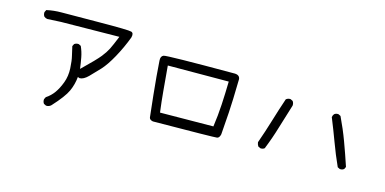

<svg xmlns="http://www.w3.org/2000/svg" viewBox="-73 -1105 3147 1571"><g transform="rotate(15 1500.0 -319.0)"><path d="M364.3 66.4 344.7 56.6Q333 41 335 19.5L344.7 0Q383.8 -25.4 411.1 -63.5Q438.5 -101.6 459.5 -157.7Q480.5 -213.9 477.1 -279.3Q473.6 -344.7 463.9 -382.8Q454.1 -420.9 446.3 -460L456.1 -479.5Q471.7 -491.2 493.2 -489.3L512.7 -479.5Q532.2 -436.5 541 -389.6Q549.8 -342.8 555.7 -295.9Q668.9 -405.3 701.2 -446.3Q733.4 -487.3 750.5 -521.5Q767.6 -555.7 798.8 -632.8Q362.3 -628.9 305.2 -627Q248 -625 191.4 -621.1Q175.8 -623 164.1 -632.8Q152.3 -648.4 154.3 -669.9L164.1 -689.5Q224.6 -703.1 289.6 -703.1Q354.5 -703.1 606 -705.1Q857.4 -707 881.3 -699.2Q905.3 -691.4 894.5 -652.3Q859.4 -559.6 812.5 -474.6Q765.6 -389.6 723.6 -344.2Q681.6 -298.8 643.1 -260.3Q604.5 -221.7 571.3 -221.7L555.7 -227.5Q549.8 -163.1 523.4 -105Q497.1 -46.9 407.2 50.8Q389.6 68.4 364.3 66.4Z M1242.2 -35.2Q1213.9 -41 1210.9 -60.1Q1208 -79.1 1190.9 -244.1Q1173.8 -409.2 1166 -530.3Q1163.1 -567.4 1188 -577.1Q1212.9 -586.9 1777.3 -586.9Q1830.1 -589.8 1834 -551.8Q1830.1 -354.5 1824.2 -268.6Q1818.4 -182.6 1810.5 -78.1Q1803.7 -46.9 1784.7 -43Q1765.6 -39.1 1242.2 -35.2ZM1731.4 -124Q1745.1 -217.8 1750.5 -315.4Q1755.9 -413.1 1757.8 -510.7L1242.2 -508.8Q1252.9 -387.7 1260.7 -298.8Q1268.6 -210 1280.3 -120.1Z M2148.4 -50.8 2128.9 -60.5Q2119.1 -76.2 2117.2 -93.8Q2152.3 -192.4 2182.6 -293Q2212.9 -393.6 2246.1 -491.2Q2262.7 -504.9 2284.2 -502.9L2303.7 -493.2Q2315.4 -477.5 2313.5 -456.1Q2282.2 -358.4 2252.4 -257.8Q2222.7 -157.2 2183.6 -60.5Q2169.9 -48.8 2148.4 -50.8ZM2820.3 -54.7 2800.8 -64.5Q2757.8 -159.2 2722.2 -255.9Q2686.5 -352.5 2647.5 -448.2Q2649.4 -463.9 2659.2 -475.6Q2672.9 -487.3 2694.3 -485.4L2713.9 -475.6Q2759.8 -379.9 2795.9 -282.2Q2832 -184.6 2865.2 -84L2855.5 -64.5Q2841.8 -52.7 2820.3 -54.7Z"/></g></svg>

Font: NaikaiFont
Style: Regular-Lite
Weight: 400
Version: Version 1.67